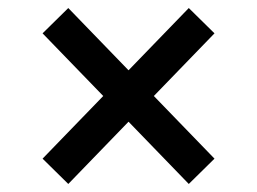

<svg xmlns="http://www.w3.org/2000/svg" viewBox="-20 -541 640 478"><path d="M300 -238 150 -83 86 -146 237 -302 86 -458 150 -521 300 -366 450 -521 514 -458 363 -302 514 -146 450 -83Z"/></svg>

Font: IBMPlexSans-Medium
Style: Regular
Weight: 500
Designer: Mike Abbink, Paul van der Laan, Pieter van Rosmalen
Foundry: Bold Monday
Version: Version 3.1